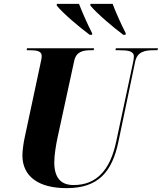

<svg xmlns="http://www.w3.org/2000/svg" viewBox="-20 -964 838 994"><path d="M444 -784H457V-792C433 -838 404 -905 389 -944H274V-935C305 -896 390 -824 444 -784ZM618 -784H630L631 -792C607 -838 578 -904 563 -944H448V-935C480 -896 564 -824 618 -784ZM325 10C487 10 560 -72 593 -230L680 -646C691 -697 732 -704 775 -704H795L798 -714H580L578 -704H597C641 -704 673 -700 673 -672C673 -667 672 -653 669 -641L582 -233C551 -83 479 -6 361 -6C293 -6 261 -46 261 -124C261 -161 270 -215 278 -252L364 -648C374 -697 410 -704 451 -704H465L467 -714H120L118 -704H131C170 -704 196 -700 196 -674C196 -664 192 -646 187 -623L108 -253C102 -228 96 -182 96 -160C96 -52 177 10 325 10Z"/></svg>

Font: Noto Serif Display SemiCondensed ExtraBold
Style: Italic
Weight: 800
Width: 4
Italic angle: -12°
Designer: Monotype Design Team
Foundry: Monotype Imaging Inc.
Version: Version 2.009